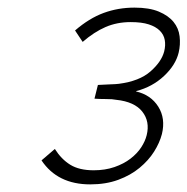

<svg xmlns="http://www.w3.org/2000/svg" viewBox="-20 -840 492 504"><path d="M405 -488Q399 -465 384.5 -442Q370 -419 346.5 -399.5Q323 -380 290.5 -368Q258 -356 217 -356Q131 -356 89 -419L124 -449Q141 -422 164.5 -407.5Q188 -393 226 -393Q256 -393 280.5 -401.5Q305 -410 322.5 -423.5Q340 -437 350.5 -453Q361 -469 365 -485Q374 -521 353.5 -547Q333 -573 285 -578Q276 -580 258 -580Q240 -580 228 -581L237 -617Q250 -618 267.5 -618.5Q285 -619 292 -620Q346 -627 375 -652.5Q404 -678 411 -705Q415 -721 412.5 -735Q410 -749 399.5 -759.5Q389 -770 370.5 -776Q352 -782 323 -782Q287 -782 257 -769Q227 -756 197 -730L177 -760Q214 -792 252 -806Q290 -820 333 -820Q372 -820 397 -809.5Q422 -799 435.5 -782.5Q449 -766 451.5 -744.5Q454 -723 449 -702Q441 -669 410.5 -640.5Q380 -612 338 -601L337 -600Q376 -591 395.5 -560Q415 -529 405 -488Z"/></svg>

Font: TypoPRO Sinkin Sans
Style: 200 X Light Italic
Weight: 200
Italic angle: -112°
Designer: Keith Bates
Foundry: K-Type
Version: Sinkin Sans (version 1.0)  by Keith Bates   •   © 2014   www